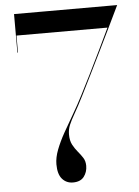

<svg xmlns="http://www.w3.org/2000/svg" viewBox="-54 -792 612 844"><g transform="rotate(-5 252.0 -370.0)"><path d="M234 10Q205 10 186.5 -11Q168 -32 168 -76Q168 -105.5 181 -139.5Q194 -173.5 214.8 -210.8Q235.5 -248 258.8 -287.5Q282 -327 303 -368Q322.5 -405.5 347.5 -456Q372.5 -506.5 398 -559Q423.5 -611.5 444 -655H42.5V-580H40V-750H495Q495 -750 482.5 -724Q470 -698 449.2 -655Q428.5 -612 403.5 -561Q378.5 -510 353.2 -458.8Q328 -407.5 307 -366Q283.5 -319.5 267.2 -291.5Q251 -263.5 242.8 -243.8Q234.5 -224 234.5 -202Q234.5 -174.5 244.2 -156.2Q254 -138 266.2 -123.5Q278.5 -109 288.2 -94Q298 -79 298 -58Q298 -30.5 282.5 -10.2Q267 10 234 10Z"/></g></svg>

Font: Bodoni Moda 72pt
Style: Regular
Weight: 400
Designer: Owen Earl
Foundry: indestructible type
Version: Version 2.005